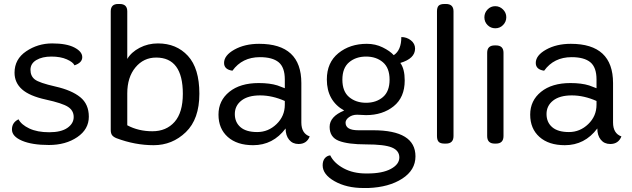

<svg xmlns="http://www.w3.org/2000/svg" viewBox="-20 -721 3172 964"><path d="M354 -393Q347 -409 315.5 -423Q284 -437 238 -437Q192 -437 162.5 -419.5Q133 -402 133 -370.5Q133 -339 155 -322Q177 -305 258.5 -286.5Q340 -268 383 -233Q426 -198 426 -135Q426 -72 368 -32.5Q310 7 225.5 7Q141 7 90.5 -14.5Q40 -36 40 -71Q40 -106 73 -122Q87 -95 127 -76Q167 -57 227 -57Q287 -57 318.5 -79Q350 -101 350 -133.5Q350 -166 321.5 -184.5Q293 -203 210.5 -221Q128 -239 90.5 -272.5Q53 -306 53 -356Q53 -424 111.5 -463.5Q170 -503 242 -503Q314 -503 353.5 -482.5Q393 -462 393 -434Q393 -406 354 -393Z M573 -701H581Q619 -701 619 -664V-425Q639 -459 681 -481Q723 -503 773 -503Q866 -503 923.5 -440.5Q981 -378 981 -250.5Q981 -123 913 -57.5Q845 8 751.5 8Q658 8 565 -27Q550 -33 543 -42Q536 -51 536 -69V-664Q536 -701 573 -701ZM764 -432Q701 -432 660 -382.5Q619 -333 619 -252V-92Q675 -62 745 -62Q815 -62 856.5 -109Q898 -156 898 -250Q898 -432 764 -432Z M1281 -501Q1493 -501 1493 -304V-106Q1493 -51 1535 -36Q1520 2 1479 2Q1449 2 1431.5 -19.5Q1414 -41 1414 -76Q1351 8 1251 8Q1170 8 1123.5 -33.5Q1077 -75 1077 -145.5Q1077 -216 1131.5 -260Q1186 -304 1279 -304Q1335 -304 1373 -292Q1404 -281 1410 -278V-322Q1410 -383 1379 -408.5Q1348 -434 1285 -434Q1196 -434 1147 -366Q1105 -372 1105 -405Q1105 -443 1157 -472Q1209 -501 1281 -501ZM1410 -214Q1347 -242 1286 -242Q1225 -242 1192 -216Q1159 -190 1159 -148.5Q1159 -107 1187.5 -82.5Q1216 -58 1271.5 -58Q1327 -58 1368.5 -98Q1410 -138 1410 -195Z M1818 -143 1773 -145Q1749 -145 1732 -132.5Q1715 -120 1715 -105Q1715 -67 1779 -67H1853Q2066 -67 2066 64Q2066 133 1999.5 176Q1933 219 1829 223H1805Q1720 223 1660 189Q1600 155 1600 109Q1600 87 1610.5 74Q1621 61 1638 59Q1657 98 1705 124Q1753 150 1818 150H1825Q1900 150 1942.5 127Q1985 104 1985 69.5Q1985 35 1947.5 19.5Q1910 4 1818.5 4Q1727 4 1681 -14Q1635 -32 1635 -84Q1635 -136 1708 -166Q1621 -215 1621 -322Q1621 -407 1679 -454Q1737 -501 1822 -501Q1865 -501 1901.5 -483Q1938 -465 1957 -444Q1995 -469 1995 -535Q2022 -535 2043 -518.5Q2064 -502 2064 -477Q2064 -427 1990 -405Q2012 -375 2012 -317Q2012 -232 1956.5 -187.5Q1901 -143 1818 -143ZM1902.5 -408.5Q1869 -437 1818 -437Q1767 -437 1733 -408.5Q1699 -380 1699 -321Q1699 -262 1733 -233.5Q1767 -205 1818 -205Q1869 -205 1902.5 -233.5Q1936 -262 1936 -321Q1936 -380 1902.5 -408.5Z M2212 -701H2219Q2257 -701 2257 -664V-38Q2257 0 2219 0H2212Q2191 0 2182.5 -9Q2174 -18 2174 -38V-664Q2174 -684 2182.5 -692.5Q2191 -701 2212 -701Z M2464 -493H2470Q2508 -493 2508 -456V-38Q2508 0 2470 0H2464Q2426 0 2426 -38V-456Q2426 -493 2464 -493ZM2412 -634Q2412 -657 2428 -673.5Q2444 -690 2466.5 -690Q2489 -690 2505.5 -673.5Q2522 -657 2522 -634.5Q2522 -612 2506 -595.5Q2490 -579 2467 -579Q2444 -579 2428 -595Q2412 -611 2412 -634Z M2846 -501Q3058 -501 3058 -304V-106Q3058 -51 3100 -36Q3085 2 3044 2Q3014 2 2996.5 -19.5Q2979 -41 2979 -76Q2916 8 2816 8Q2735 8 2688.5 -33.5Q2642 -75 2642 -145.5Q2642 -216 2696.5 -260Q2751 -304 2844 -304Q2900 -304 2938 -292Q2969 -281 2975 -278V-322Q2975 -383 2944 -408.5Q2913 -434 2850 -434Q2761 -434 2712 -366Q2670 -372 2670 -405Q2670 -443 2722 -472Q2774 -501 2846 -501ZM2975 -214Q2912 -242 2851 -242Q2790 -242 2757 -216Q2724 -190 2724 -148.5Q2724 -107 2752.5 -82.5Q2781 -58 2836.5 -58Q2892 -58 2933.5 -98Q2975 -138 2975 -195Z"/></svg>

Font: Merge One
Style: Regular
Weight: 400
Designer: Kosal Sen
Foundry: Philatype
Version: Version 1.001